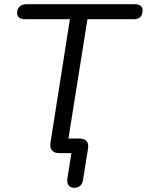

<svg xmlns="http://www.w3.org/2000/svg" viewBox="-20 -725 695 909"><path d="M330 164Q313 164 304.5 152Q296 140 299 120L318 0H260Q237 0 226 -13Q215 -26 219 -49L311 -634H100Q61 -634 61 -664Q61 -683 73 -694Q85 -705 104 -705H617Q655 -705 655 -676Q655 -634 613 -634H394L304 -69H358Q380 -69 390 -57Q400 -45 397 -23L373 127Q367 164 330 164Z"/></svg>

Font: Nunito
Style: Italic
Weight: 400
Italic angle: -9°
Designer: Vernon Adams
Foundry: Vernon Adams
Version: Version 3.601; ttfautohint (v1.8.2.53-6de2)